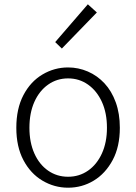

<svg xmlns="http://www.w3.org/2000/svg" viewBox="-20 -861 634 894"><path d="M297 13Q233 13 177.5 -20Q122 -53 89 -115.5Q56 -178 56 -266Q56 -355 89 -418Q122 -481 177.5 -514Q233 -547 297 -547Q345 -547 389 -528Q433 -509 466.5 -473Q500 -437 519 -384.5Q538 -332 538 -266Q538 -178 504.5 -115.5Q471 -53 416.5 -20Q362 13 297 13ZM297 -38Q349 -38 390 -66.5Q431 -95 454.5 -146.5Q478 -198 478 -266Q478 -335 454.5 -386.5Q431 -438 390 -467Q349 -496 297 -496Q245 -496 204 -467Q163 -438 140 -386.5Q117 -335 117 -266Q117 -198 140 -146.5Q163 -95 204 -66.5Q245 -38 297 -38ZM268 -635 237 -665 389 -841 431 -803Z"/></svg>

Font: Noto Sans SC Thin Light
Style: Regular
Weight: 300
Version: Version 2.004-H2;hotconv 1.0.118;makeotfexe 2.5.65603